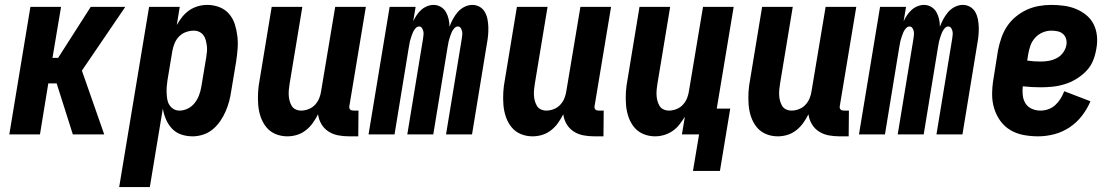

<svg xmlns="http://www.w3.org/2000/svg" viewBox="-20 -548 4540 783"><path d="M277 0 211 -208H177L143 0H18L104 -520H229L194 -312H217L350 -520H491L314 -260L405 0Z M466 215 588 -520H713L701 -446Q711 -464 723.5 -479.5Q736 -495 752 -506Q768 -517 787 -522.5Q806 -528 825 -528Q851 -528 874.5 -519Q898 -510 914 -491.5Q930 -473 937.5 -449.5Q945 -426 948 -400.5Q951 -375 949 -349Q947 -323 943 -297L923 -177Q920 -156 914.5 -135Q909 -114 900 -93.5Q891 -73 878 -54Q865 -35 847.5 -20.5Q830 -6 808.5 1Q787 8 766 8Q741 8 719 0.5Q697 -7 681.5 -23.5Q666 -40 657 -61Q648 -82 644 -105L591 215ZM712 -97Q729 -97 745.5 -105Q762 -113 773.5 -127.5Q785 -142 791.5 -159Q798 -176 801 -194L821 -314Q823 -326 824 -338Q825 -350 823.5 -361.5Q822 -373 819 -384.5Q816 -396 809.5 -404.5Q803 -413 793 -418Q783 -423 770 -423Q755 -423 739 -417.5Q723 -412 711 -400Q699 -388 692.5 -372.5Q686 -357 683 -341L663 -221Q661 -208 660 -195Q659 -182 659.5 -169Q660 -156 662 -143.5Q664 -131 670.5 -120.5Q677 -110 687.5 -103.5Q698 -97 712 -97Z M1152 8Q1126 8 1103.5 -1.5Q1081 -11 1066 -29.5Q1051 -48 1043 -71.5Q1035 -95 1033 -120.5Q1031 -146 1032.5 -172Q1034 -198 1039 -223L1088 -520H1213L1161 -206Q1159 -195 1158 -183Q1157 -171 1157.5 -159.5Q1158 -148 1161 -137Q1164 -126 1169.5 -116.5Q1175 -107 1185.5 -102Q1196 -97 1208 -97Q1223 -97 1238.5 -103Q1254 -109 1265 -121Q1276 -133 1282 -148Q1288 -163 1290 -179L1347 -520H1472L1405 -117Q1404 -113 1404.5 -109Q1405 -105 1407.5 -102Q1410 -99 1414 -98Q1418 -97 1422 -97H1442L1441 8H1404Q1381 8 1359.5 4Q1338 0 1320 -11.5Q1302 -23 1291 -41.5Q1280 -60 1277 -82Q1268 -64 1256 -47Q1244 -30 1227.5 -17Q1211 -4 1191.5 2Q1172 8 1152 8Z M1483 0 1569 -520H1675L1665 -461Q1671 -474 1679 -486Q1687 -498 1697.5 -507.5Q1708 -517 1721.5 -522.5Q1735 -528 1748 -528Q1764 -528 1777.5 -520Q1791 -512 1798.5 -499Q1806 -486 1809.5 -470.5Q1813 -455 1813 -439Q1819 -455 1827 -470Q1835 -485 1846.5 -498.5Q1858 -512 1874 -520Q1890 -528 1906 -528Q1923 -528 1936.5 -520Q1950 -512 1957.5 -498.5Q1965 -485 1968 -469.5Q1971 -454 1971.5 -437.5Q1972 -421 1970.5 -404.5Q1969 -388 1966 -372L1905 0H1799L1863 -389Q1864 -397 1865 -405Q1866 -413 1864.5 -420Q1863 -427 1859 -433.5Q1855 -440 1847 -440Q1839 -440 1832.5 -432.5Q1826 -425 1822.5 -417.5Q1819 -410 1816.5 -402Q1814 -394 1811.5 -386Q1809 -378 1808 -370Q1807 -362 1805 -354L1747 0H1641L1705 -389Q1706 -397 1707 -405Q1708 -413 1706.5 -420Q1705 -427 1701 -433.5Q1697 -440 1689 -440Q1681 -440 1674.5 -432.5Q1668 -425 1664.5 -417.5Q1661 -410 1658.5 -402Q1656 -394 1653.5 -386Q1651 -378 1650 -370Q1649 -362 1647 -354L1589 0Z M2152 8Q2126 8 2103.5 -1.5Q2081 -11 2066 -29.5Q2051 -48 2043 -71.5Q2035 -95 2033 -120.5Q2031 -146 2032.5 -172Q2034 -198 2039 -223L2088 -520H2213L2161 -206Q2159 -195 2158 -183Q2157 -171 2157.5 -159.5Q2158 -148 2161 -137Q2164 -126 2169.5 -116.5Q2175 -107 2185.5 -102Q2196 -97 2208 -97Q2223 -97 2238.5 -103Q2254 -109 2265 -121Q2276 -133 2282 -148Q2288 -163 2290 -179L2347 -520H2472L2405 -117Q2404 -113 2404.5 -109Q2405 -105 2407.5 -102Q2410 -99 2414 -98Q2418 -97 2422 -97H2442L2441 8H2404Q2381 8 2359.5 4Q2338 0 2320 -11.5Q2302 -23 2291 -41.5Q2280 -60 2277 -82Q2268 -64 2256 -47Q2244 -30 2227.5 -17Q2211 -4 2191.5 2Q2172 8 2152 8Z M2806 149 2831 0H2761L2773 -72Q2763 -56 2751 -40.5Q2739 -25 2723 -14Q2707 -3 2688.5 2.5Q2670 8 2652 8Q2626 8 2603.5 -1.5Q2581 -11 2566 -29.5Q2551 -48 2543 -71.5Q2535 -95 2533 -120.5Q2531 -146 2532.5 -172Q2534 -198 2539 -223L2588 -520H2713L2661 -206Q2659 -195 2658 -183Q2657 -171 2657.5 -159.5Q2658 -148 2661 -137Q2664 -126 2669.5 -116.5Q2675 -107 2685.5 -102Q2696 -97 2708 -97Q2723 -97 2738.5 -103Q2754 -109 2765 -121Q2776 -133 2782 -148Q2788 -163 2790 -179L2847 -520H2972L2903 -105H2958L2916 149Z M3152 8Q3126 8 3103.5 -1.5Q3081 -11 3066 -29.5Q3051 -48 3043 -71.5Q3035 -95 3033 -120.5Q3031 -146 3032.5 -172Q3034 -198 3039 -223L3088 -520H3213L3161 -206Q3159 -195 3158 -183Q3157 -171 3157.5 -159.5Q3158 -148 3161 -137Q3164 -126 3169.5 -116.5Q3175 -107 3185.5 -102Q3196 -97 3208 -97Q3223 -97 3238.5 -103Q3254 -109 3265 -121Q3276 -133 3282 -148Q3288 -163 3290 -179L3347 -520H3472L3405 -117Q3404 -113 3404.5 -109Q3405 -105 3407.5 -102Q3410 -99 3414 -98Q3418 -97 3422 -97H3442L3441 8H3404Q3381 8 3359.5 4Q3338 0 3320 -11.5Q3302 -23 3291 -41.5Q3280 -60 3277 -82Q3268 -64 3256 -47Q3244 -30 3227.5 -17Q3211 -4 3191.5 2Q3172 8 3152 8Z M3483 0 3569 -520H3675L3665 -461Q3671 -474 3679 -486Q3687 -498 3697.5 -507.5Q3708 -517 3721.5 -522.5Q3735 -528 3748 -528Q3764 -528 3777.5 -520Q3791 -512 3798.5 -499Q3806 -486 3809.5 -470.5Q3813 -455 3813 -439Q3819 -455 3827 -470Q3835 -485 3846.5 -498.5Q3858 -512 3874 -520Q3890 -528 3906 -528Q3923 -528 3936.5 -520Q3950 -512 3957.5 -498.5Q3965 -485 3968 -469.5Q3971 -454 3971.5 -437.5Q3972 -421 3970.5 -404.5Q3969 -388 3966 -372L3905 0H3799L3863 -389Q3864 -397 3865 -405Q3866 -413 3864.5 -420Q3863 -427 3859 -433.5Q3855 -440 3847 -440Q3839 -440 3832.5 -432.5Q3826 -425 3822.5 -417.5Q3819 -410 3816.5 -402Q3814 -394 3811.5 -386Q3809 -378 3808 -370Q3807 -362 3805 -354L3747 0H3641L3705 -389Q3706 -397 3707 -405Q3708 -413 3706.5 -420Q3705 -427 3701 -433.5Q3697 -440 3689 -440Q3681 -440 3674.5 -432.5Q3668 -425 3664.5 -417.5Q3661 -410 3658.5 -402Q3656 -394 3653.5 -386Q3651 -378 3650 -370Q3649 -362 3647 -354L3589 0Z M4214 8Q4183 8 4154 2.5Q4125 -3 4100.5 -17.5Q4076 -32 4059.5 -55Q4043 -78 4034.5 -105.5Q4026 -133 4026 -163Q4026 -193 4031 -223L4050 -343Q4055 -368 4063.5 -393Q4072 -418 4086.5 -440Q4101 -462 4122 -479.5Q4143 -497 4167 -508Q4191 -519 4216.5 -523.5Q4242 -528 4267 -528Q4293 -528 4319 -524.5Q4345 -521 4368 -511.5Q4391 -502 4410 -486.5Q4429 -471 4440 -449Q4451 -427 4453.5 -401Q4456 -375 4451 -349Q4447 -324 4437.5 -300.5Q4428 -277 4409.5 -258Q4391 -239 4368.5 -225.5Q4346 -212 4321.5 -204.5Q4297 -197 4272.5 -194.5Q4248 -192 4224 -192Q4205 -192 4187.5 -193Q4170 -194 4151 -196Q4149 -178 4151 -159.5Q4153 -141 4162 -126.5Q4171 -112 4187.5 -104.5Q4204 -97 4223 -97Q4239 -97 4255 -102.5Q4271 -108 4283.5 -119.5Q4296 -131 4305 -145.5Q4314 -160 4320 -176L4427 -135Q4414 -104 4392.5 -76Q4371 -48 4341.5 -28.5Q4312 -9 4279 -0.5Q4246 8 4214 8ZM4224 -297Q4241 -297 4257.5 -300Q4274 -303 4289.5 -311Q4305 -319 4315.5 -333.5Q4326 -348 4329 -365Q4331 -378 4327.5 -390Q4324 -402 4314.5 -410Q4305 -418 4292.5 -420.5Q4280 -423 4267 -423Q4249 -423 4231.5 -415.5Q4214 -408 4201 -393.5Q4188 -379 4182 -361.5Q4176 -344 4173 -326L4169 -301Q4182 -299 4196 -298Q4210 -297 4224 -297Z"/></svg>

Font: Iosevka Extrabold
Style: Italic
Weight: 800
Italic angle: -9°
Monospace: yes
Designer: Belleve Invis
Foundry: Belleve Invis
Version: Version 32.5.0; ttfautohint (v1.8.4)